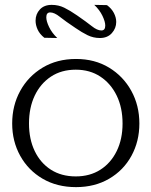

<svg xmlns="http://www.w3.org/2000/svg" viewBox="-20 -754 618 788"><path d="M292 14Q214 14 155 -20.5Q96 -55 63 -114.5Q30 -174 30 -247Q30 -321 63 -381Q96 -441 155 -476.5Q214 -512 292 -512Q369 -512 427.5 -476.5Q486 -441 519 -381Q552 -321 552 -247Q552 -174 519.5 -114.5Q487 -55 428 -20.5Q369 14 292 14ZM291 -30Q349 -30 392 -57.5Q435 -85 459 -134Q483 -183 483 -247Q483 -312 459 -361.5Q435 -411 392 -439.5Q349 -468 291 -468Q232 -468 189 -439.5Q146 -411 122.5 -361.5Q99 -312 99 -247Q99 -183 122.5 -134Q146 -85 189 -57.5Q232 -30 291 -30ZM162 -599Q143 -614 134.5 -632.5Q126 -651 126 -669Q126 -696 143.5 -715Q161 -734 192 -734Q220 -734 243.5 -722.5Q267 -711 296 -691Q335 -664 357 -646.5Q379 -629 396 -629Q412 -629 412 -649Q412 -665 400.5 -689Q389 -713 367 -734L419 -733Q438 -719 447.5 -700.5Q457 -682 457 -664Q457 -638 439 -618Q421 -598 390 -598Q363 -598 339.5 -609.5Q316 -621 290 -639Q248 -667 225.5 -685Q203 -703 186 -703Q170 -703 170 -683Q170 -667 181.5 -643Q193 -619 215 -598Z"/></svg>

Font: Panamera
Style: Regular
Weight: 400
Designer: Bastien Sozeau
Foundry: NBR — Bastien Sozeau
Version: Version 3.002; ttfautohint (v1.8.4.7-5d5b);gftools[0.9.33]